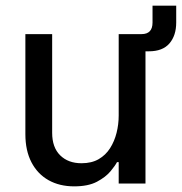

<svg xmlns="http://www.w3.org/2000/svg" viewBox="-20 -651 645 681"><path d="M243 10Q191 10 152 -12Q113 -34 91.5 -75.5Q70 -117 70 -175V-530H165V-180Q165 -128 193.5 -100Q222 -72 269 -72Q305 -72 330 -86.5Q355 -101 370.5 -125.5Q386 -150 393.5 -180Q401 -210 401 -241V-530H496V0H401V-76H395Q389 -64 372 -43.5Q355 -23 324 -6.5Q293 10 243 10ZM521 -631H605V-571Q605 -525 581 -497Q557 -469 508 -469H406V-530H482Q521 -530 521 -571Z"/></svg>

Font: Be Vietnam Pro Variable Thin
Style: Regular
Weight: 100
Designer: Lam Bao, Tony Le, Vietanh Nguyen
Foundry: Yellow Type Foundry
Version: Version 1.002